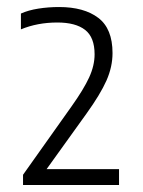

<svg xmlns="http://www.w3.org/2000/svg" viewBox="-20 -834 408 546"><path d="M45.5 -308V-337L183.5 -531.5Q218 -580 233.5 -613.8Q249 -647.5 249 -679.5Q249 -728 222 -749Q195 -770 143 -770Q86.5 -770 39.5 -750.5V-795.5Q60.5 -805 89 -809.5Q117.5 -814 148 -814Q219 -814 259.5 -783.2Q300 -752.5 300 -683Q300 -644 282.8 -605Q265.5 -566 226 -511L112.5 -353H318.5V-308Z"/></svg>

Font: Encode Sans SemiCondensed SemiCondensed Light
Style: Regular
Weight: 300
Width: 4
Designer: Multiple Designers
Foundry: Impallari Type
Version: Version 3.000; ttfautohint (v1.8.3) -l 8 -r 50 -G 200 -x 14 